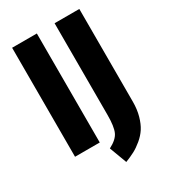

<svg xmlns="http://www.w3.org/2000/svg" viewBox="-207 -792 932 1057"><g transform="rotate(-30 258.5 -263.5)"><path d="M203.1 -692.9V0H45.9V-692.9ZM473.1 -692.9V-104Q473.1 -54.7 461.7 -14.2Q450.2 26.4 432.6 53.5Q415 80.6 387.7 103.3Q360.4 126 335 139.4Q309.6 152.8 275.9 166L234.9 56.2Q286.1 30.3 301 -3.4Q315.9 -37.1 315.9 -109.9V-692.9Z"/></g></svg>

Font: Fira Sans Compressed
Style: Bold
Weight: 700
Width: 1
Designer: Carrois Corporate & Edenspiekermann AG
Foundry: Carrois Corporate GbR & Edenspiekermann AG
Version: Version 4.203;PS 004.203;hotconv 1.0.88;makeotf.lib2.5.64775